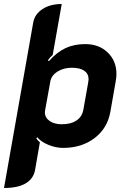

<svg xmlns="http://www.w3.org/2000/svg" viewBox="-47 -729 605 958"><path d="M119 -618Q127 -659 165.5 -684Q204 -709 261 -709L216 -455Q202 -443 192 -428L197 -424Q237 -469 280 -489Q323 -509 378 -509Q447 -509 490.5 -467Q534 -425 534 -360Q534 -344 531 -327L504 -173Q490 -90 425.5 -40.5Q361 9 268 9Q232 9 195 -6Q158 -21 139 -44L134 -39Q141 -28 152 -19L128 119Q120 163 81 186Q42 209 -27 209ZM369 -182 393 -317Q395 -329 395 -333Q395 -361 373.5 -376Q352 -391 311 -391Q270 -391 239.5 -371.5Q209 -352 204 -322L178 -178Q177 -175 177 -168Q177 -142 200.5 -125.5Q224 -109 261 -109Q307 -109 335 -128Q363 -147 369 -182Z"/></svg>

Font: K2D ExtraBold
Style: Italic
Weight: 800
Italic angle: -10°
Designer: Katatrad Aksorn Co.,Ltd.
Foundry: Cadson Demak Co.,Ltd.
Version: Version 1.000; ttfautohint (v1.6)